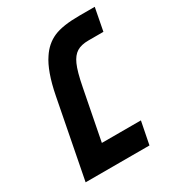

<svg xmlns="http://www.w3.org/2000/svg" viewBox="-150 -695 718 786"><g transform="rotate(-30 208.5 -302.0)"><path d="M347.7 -106.4 326.7 0H24.9L96.2 -367.2Q106.4 -419.9 120.6 -459.5Q134.8 -499 152.3 -524.4Q179.7 -566.4 221.9 -585Q264.2 -603.5 343.3 -603.5H416.5L396 -497.1H325.7Q290.5 -497.1 270 -484.1Q249.5 -471.2 236.3 -441.4Q222.2 -410.6 209 -341.8L163.1 -106.4Z"/></g></svg>

Font: Arimo SemiBold
Style: Italic
Weight: 600
Italic angle: -12°
Version: Version 1.33